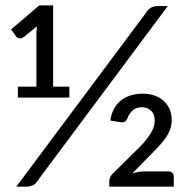

<svg xmlns="http://www.w3.org/2000/svg" viewBox="-20 -698 711 718"><path d="M21.5 0ZM123 -25.4Q114.3 -10.3 103 -5.1Q91.8 0 77.6 0H41L522.9 -646Q531.2 -660.2 542.2 -667.7Q553.2 -675.3 569.8 -675.3H607.4ZM513.2 -347.7Q538.1 -347.7 558.1 -340.6Q578.1 -333.5 592.3 -320.6Q606.4 -307.6 614.3 -289.6Q622.1 -271.5 622.1 -249.5Q622.1 -230.5 616.2 -214.4Q610.4 -198.2 600.3 -183.6Q590.3 -168.9 577.4 -155Q564.5 -141.1 550.8 -127L475.6 -50.3Q486.8 -53.2 498 -55.2Q509.3 -57.1 519 -57.1H608.9Q618.7 -57.1 624.3 -51.8Q629.9 -46.4 629.9 -37.1V0H388.7V-20.5Q388.7 -26.9 391.1 -33.7Q393.6 -40.5 398.9 -45.9L502.9 -148.9Q526.4 -172.4 542.5 -197.5Q558.6 -222.7 558.6 -247.6Q558.6 -271.5 544.7 -284.2Q530.8 -296.9 510.3 -296.9Q489.3 -296.9 476.3 -285.4Q463.4 -273.9 456.1 -254.9Q452.6 -246.1 446 -242.7Q439.5 -239.3 426.8 -241.7L392.6 -247.1Q396 -272 406.2 -291Q416.5 -310.1 432.4 -322.5Q448.2 -335 468.8 -341.3Q489.3 -347.7 513.2 -347.7ZM46.9 -374H116.2V-579.1L118.2 -599.6L68.4 -559.1Q64 -555.7 59.8 -554.9Q55.7 -554.2 52 -554.9Q48.3 -555.7 45.2 -557.4Q42 -559.1 40.5 -561.5L21.5 -587.9L126.5 -677.7H178.7V-374H239.3V-333H46.9Z"/></svg>

Font: Carlito
Style: Regular
Weight: 400
Designer: Lukasz Dziedzic
Foundry: tyPoland Lukasz Dziedzic
Version: Version 1.103; Beta1; all basic design good, some composites